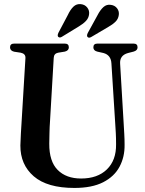

<svg xmlns="http://www.w3.org/2000/svg" viewBox="-20 -915 713 947"><path d="M548.5 -302.5 529.5 -603Q527 -643.5 490.5 -653.5L459.5 -660.5Q440.5 -665.5 440.5 -681.5Q440.5 -700 460.5 -700H639Q658.5 -700 658.5 -681.5Q658.5 -666 639 -660.5L611.5 -653.5Q569.5 -642 572.5 -600.5L590 -305.5Q591.5 -279 593 -253.8Q594.5 -228.5 594.5 -201.5Q595.5 -141 569.5 -92.5Q543.5 -44 488.5 -16Q433.5 12 347 12Q213 12 146.5 -45.5Q80 -103 80.5 -197.5Q81 -219 83 -256.2Q85 -293.5 87 -322L105.5 -629Q106.5 -650 82.5 -655L49.5 -660Q29.5 -665 29.5 -681.5Q29.5 -700 50 -700H299.5Q319.5 -700 319.5 -681.5Q319.5 -665.5 300 -660.5L266.5 -655Q246 -651 245 -629.5L227 -322.5Q224.5 -287 224 -257.5Q223.5 -228 223 -206.5Q222.5 -119 264.5 -76.8Q306.5 -34.5 380 -34.5Q461 -34.5 507.2 -79.5Q553.5 -124.5 552.5 -203Q552.5 -235 551.2 -258.2Q550 -281.5 548.5 -302.5ZM314 -840Q326.5 -867 342 -882Q357.5 -897 379 -894.5Q398.5 -892.5 410 -878.2Q421.5 -864 419.5 -845.5Q417.5 -826 404 -811.8Q390.5 -797.5 369.5 -785L286 -734Q274.5 -726.5 267 -733.5Q262 -739.5 268 -753ZM460.5 -839Q474 -865.5 490 -880Q506 -894.5 527 -891Q546.5 -888.5 557.5 -874Q568.5 -859.5 566 -841.5Q563.5 -821.5 549.5 -807.8Q535.5 -794 514 -782L430 -732.5Q418 -725.5 411.5 -733Q406.5 -739 413 -752.5Z"/></svg>

Font: Fraunces 144pt S050 SemiBold
Style: Regular
Weight: 600
Version: Version 1.000; ttfautohint (v1.8.3)